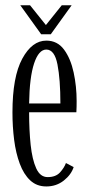

<svg xmlns="http://www.w3.org/2000/svg" viewBox="-20 -678 332 709"><path d="M151 10.5Q115.5 10.5 91.5 -12Q67.5 -34.5 53 -73.5Q38.5 -112.5 32.2 -161.5Q26 -210.5 26 -263Q26 -394.5 62.2 -461.2Q98.5 -528 151 -528Q192 -528 216.5 -494.8Q241 -461.5 252 -410.2Q263 -359 263 -305Q263 -294.5 262.8 -284Q262.5 -273.5 262 -263.5H87.5Q87.5 -197.5 93.2 -143Q99 -88.5 113.8 -56.2Q128.5 -24 156 -24Q186 -24 201.8 -41.5Q217.5 -59 223.5 -76L252 -61Q243 -33 215.5 -11.2Q188 10.5 151 10.5ZM151 -495Q123 -495 106 -444Q89 -393 87.5 -296H203Q203 -385 192.2 -440Q181.5 -495 151 -495ZM132 -551.5 55 -658.5H91L149.5 -585.5L208 -658.5H244.5L167.5 -551.5Z"/></svg>

Font: Imbue 10pt Light
Style: Regular
Weight: 300
Designer: Tyler Finck
Foundry: Etcetera Type Company
Version: Version 1.102; ttfautohint (v1.8.3)